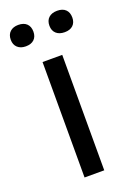

<svg xmlns="http://www.w3.org/2000/svg" viewBox="-136 -683 503 733"><g transform="rotate(-20 116.0 -317.0)"><path d="M-9 -590Q-9 -611 3.5 -622.5Q16 -634 37 -634Q59 -634 71 -622.5Q83 -611 83 -590Q83 -570 71 -558.5Q59 -547 37 -547Q16 -547 3.5 -558.5Q-9 -570 -9 -590ZM148 -590Q148 -611 160.5 -622.5Q173 -634 195 -634Q217 -634 229 -622.5Q241 -611 241 -590Q241 -570 229 -558.5Q217 -547 195 -547Q173 -547 160.5 -558.5Q148 -570 148 -590ZM76 -469H156V0H76Z"/></g></svg>

Font: Athiti Medium
Style: Regular
Weight: 500
Designer: CadsonDemak Team
Foundry: CadsonDemak
Version: Version 1.032